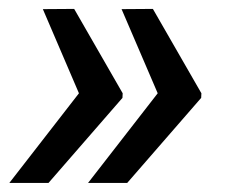

<svg xmlns="http://www.w3.org/2000/svg" viewBox="-20 -478 516 431"><path d="M146.5 -458 255.4 -268.6 254.9 -258.3 88.9 -67.4H1L157.2 -268.6L76.2 -457.5ZM323.2 -458 432.1 -268.6 431.6 -258.3 265.6 -67.4H177.7L334 -268.6L252.9 -457.5Z"/></svg>

Font: Mardoto Medium
Style: Italic
Weight: 500
Italic angle: -12°
Designer: Christian Robertson, Vahan Hovhannisyan
Foundry: Google
Version: Version 1.000